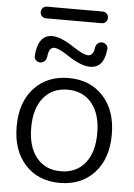

<svg xmlns="http://www.w3.org/2000/svg" viewBox="-60 -930 689 985"><g transform="rotate(5 285.0 -437.5)"><path d="M428 -825H142Q129 -825 120.5 -833.5Q112 -842 112 -855Q112 -868 120.5 -876.5Q129 -885 142 -885H428Q441 -885 449.5 -876.5Q458 -868 458 -855Q458 -842 449.5 -833.5Q441 -825 428 -825ZM101 -628Q109 -737 182 -737Q226 -737 295 -691Q349 -655 373 -655Q400 -655 405 -696Q407 -709 416 -718Q425 -727 438 -727Q451 -727 460.5 -717.5Q470 -708 469 -695Q460 -597 388 -597Q342 -597 274 -642Q221 -678 197 -678Q170 -678 165 -628Q163 -615 154 -606Q145 -597 132 -597Q119 -597 109.5 -606Q100 -615 101 -628ZM409.5 -414.5Q364 -470 285 -470Q206 -470 160.5 -414.5Q115 -359 115 -260Q115 -161 160.5 -105.5Q206 -50 285 -50Q364 -50 409.5 -105.5Q455 -161 455 -260Q455 -359 409.5 -414.5ZM463 -63Q396 10 285 10Q174 10 107 -63Q40 -136 40 -260Q40 -384 107 -457Q174 -530 285 -530Q396 -530 463 -457Q530 -384 530 -260Q530 -136 463 -63Z"/></g></svg>

Font: Rounded Mplus 1c
Style: Regular
Weight: 400
Version: Version 1.059.20150529